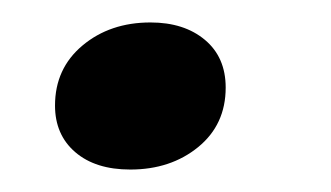

<svg xmlns="http://www.w3.org/2000/svg" viewBox="-20 -141 295 171"><path d="M29 -47Q29 -80 53.5 -100.5Q78 -121 114 -121Q144 -121 162.5 -105.5Q181 -90 181 -63Q181 -30 156.5 -10Q132 10 96 10Q65 10 47 -5.5Q29 -21 29 -47Z"/></svg>

Font: Unna Medium
Style: Italic
Weight: 500
Italic angle: -8.05°
Designer: Jorge de Buen Unna
Foundry: Omnibus-Type
Version: Version 2.008